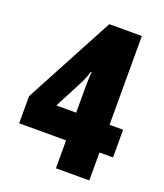

<svg xmlns="http://www.w3.org/2000/svg" viewBox="-133 -854 762 892"><g transform="rotate(20 248.0 -408.0)"><path d="M249 -51V-189H17V-323L253 -765H414V-326H481V-189H414V-51ZM151 -326H249V-455Q249 -480 250 -498.5Q251 -517 252 -527H248Q242 -506 232.5 -484.5Q223 -463 212 -443Z"/></g></svg>

Font: Noto Sans Tamil UI ExtraCondensed Black
Style: Regular
Weight: 900
Width: 2
Designer: Jelle Bosma - Monotype Design Team
Foundry: Monotype Imaging Inc.
Version: Version 2.004; ttfautohint (v1.8.4.7-5d5b)